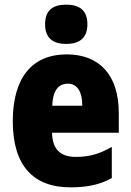

<svg xmlns="http://www.w3.org/2000/svg" viewBox="-20 -796 563 826"><path d="M265 -776C206 -776 174 -751 174 -691C174 -632 208 -607 265 -607C321 -607 356 -632 356 -691C356 -751 323 -776 265 -776ZM267 -562C119 -562 35 -463 35 -274C35 -86 121 10 283 10C356 10 411 -2 461 -30V-164C407 -133 363 -121 306 -121C238 -121 205 -156 204 -225H491V-310C491 -474 407 -562 267 -562ZM272 -436C310 -436 334 -405 334 -341H205C207 -410 234 -436 272 -436Z"/></svg>

Font: Noto Sans Hebrew Condensed Black
Style: Regular
Weight: 900
Width: 3
Designer: Monotype Design Team
Foundry: Monotype Imaging Inc.
Version: Version 2.004